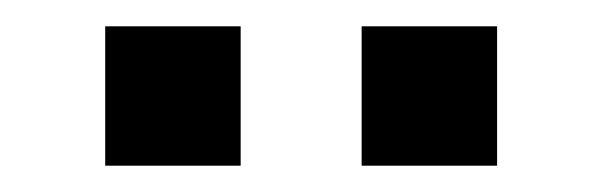

<svg xmlns="http://www.w3.org/2000/svg" viewBox="-20 -740 458 146"><path d="M255 -614V-720H358V-614ZM60 -614V-720H163V-614Z"/></svg>

Font: Instrument Sans Condensed Medium
Style: Regular
Weight: 500
Width: 3
Designer: Rodrigo Fuenzalida
Foundry: fragTYPE
Version: Version 1.000;gftools[0.9.28]